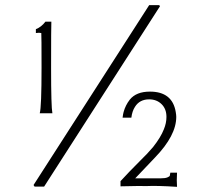

<svg xmlns="http://www.w3.org/2000/svg" viewBox="-20 -718 795 744"><path d="M114 5 110 -1 558 -698H597L600 -694L151 5ZM183 -279H134Q141 -303 141 -457Q141 -582 140 -590Q132 -592 119 -590V-605Q140 -613 156 -634H179Q178 -621 178 -454Q178 -304 183 -279ZM666 6Q589 1 548 3Q531 2 447 4V-16Q477 -49 523 -95Q550 -121 573 -148Q603 -186 615 -217Q625 -241 625 -265Q625 -296 606 -314.5Q587 -333 558 -333Q521 -333 503 -304Q492 -287 489 -262H455Q457 -278 459 -284Q466 -310 483 -332Q508 -363 561 -363Q648 -363 661 -284Q663 -272 663 -265Q663 -193 581 -108L504 -27H603Q620 -27 628.5 -30.5Q637 -34 638 -37Q639 -40 640 -49H666Q664 -17 666 6Z"/></svg>

Font: GFS Neohellenic Rg
Style: Regular
Weight: 400
Designer: Takis Katsoulidis and George D. Matthiopoulos
Foundry: Takis Katsoulidis and George D. Matthiopoulos
Version: Version 1.0